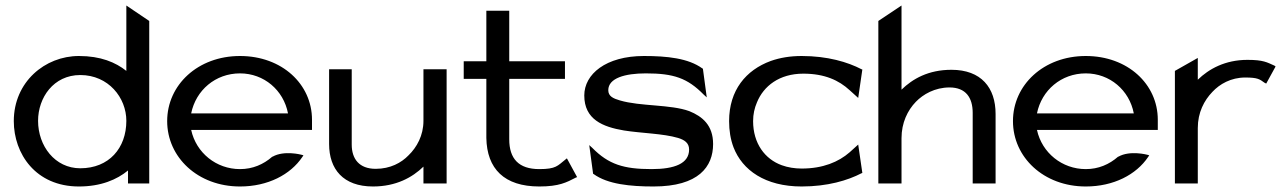

<svg xmlns="http://www.w3.org/2000/svg" viewBox="-20 -665 4665 696"><path d="M30 -226C30 -108 109 11 266 11C346 11 404 -14 444 -47V0H521V-589L438 -645V-408C399 -439 345 -462 266 -462C143 -462 30 -368 30 -226ZM118 -227C118 -311 174 -393 271 -393C373 -393 438 -311 438 -227C438 -128 375 -55 271 -55C179 -55 118 -136 118 -227Z M586 -226C586 -95 697 11 850 11C951 11 1033 -32 1076 -96L1080 -102L1073 -104C1073 -104 1010 -121 968 -97H967C935 -69 896 -52 850 -52C764 -52 691 -111 673 -194H1111V-231C1111 -360 1002 -462 850 -462C697 -462 586 -357 586 -226ZM673 -254C690 -338 761 -399 850 -399C937 -399 1008 -338 1024 -254Z M1173 -143C1173 -52 1224 11 1332 11C1416 11 1475 -22 1515 -61V0H1599V-414H1515V-227C1515 -174 1491 -131 1461 -102C1435 -75 1395 -53 1342 -53C1282 -53 1255 -89 1255 -141V-414H1173Z M1661 -379H1743V-165C1745 -53 1808 11 1935 11C2007 11 2034 -4 2067 -21L2072 -23L2035 -91L2030 -87C2001 -64 1996 -52 1935 -52C1860 -52 1826 -90 1826 -160V-379H2028V-443H1826V-626H1743V-443H1661Z M2098 -319C2098 -232 2165 -205 2242 -192C2305 -182 2384 -181 2438 -165C2461 -158 2478 -147 2478 -123C2478 -72 2425 -52 2342 -52C2241 -52 2186 -69 2127 -129L2116 -139L2130 -35L2132 -34C2183 3 2265 11 2349 11C2513 11 2565 -61 2565 -143C2565 -211 2526 -243 2479 -262C2411 -287 2301 -279 2227 -301C2203 -308 2185 -316 2185 -338C2185 -382 2246 -399 2321 -399C2422 -399 2472 -382 2531 -322L2542 -312L2528 -416L2526 -417C2475 -454 2398 -462 2314 -462C2176 -462 2098 -396 2098 -319Z M2623 -226C2623 -192 2628 -160 2639 -131C2671 -48 2754 11 2886 11C2980 11 3053 -11 3103 -37L3106 -38L3091 -141L3060 -113C3020 -78 2963 -54 2886 -54C2861 -54 2836 -58 2814 -66C2753 -88 2710 -145 2710 -226C2710 -251 2715 -273 2724 -294C2748 -353 2805 -398 2892 -398C2969 -398 3021 -374 3060 -338L3091 -310L3106 -413L3103 -414C3053 -440 2980 -462 2886 -462C2845 -462 2808 -456 2774 -444C2684 -411 2623 -338 2623 -226Z M3164 0H3248V-164C3248 -220 3270 -265 3300 -296C3326 -323 3369 -348 3422 -348C3481 -348 3506 -311 3506 -256V0H3589V-252C3589 -347 3537 -412 3429 -412C3345 -412 3288 -379 3248 -340V-645L3164 -589Z M3652 -226C3652 -95 3763 11 3916 11C4017 11 4099 -32 4142 -96L4146 -102L4139 -104C4139 -104 4076 -121 4034 -97H4033C4001 -69 3962 -52 3916 -52C3830 -52 3757 -111 3739 -194H4177V-231C4177 -360 4068 -462 3916 -462C3763 -462 3652 -357 3652 -226ZM3739 -254C3756 -338 3827 -399 3916 -399C4003 -399 4074 -338 4090 -254Z M4239 0H4322V-201C4322 -257 4345 -301 4375 -332C4401 -360 4442 -384 4494 -384C4539 -384 4546 -378 4564 -365L4570 -362L4604 -424L4600 -427C4573 -439 4560 -448 4502 -448C4421 -448 4362 -415 4322 -376V-455L4239 -408Z"/></svg>

Font: Charger Sport
Style: DfBdExt
Weight: 400
Designer: Jasper
Foundry: Cannot Into Space Fonts
Version: Version 1.1